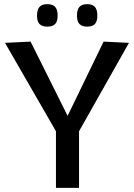

<svg xmlns="http://www.w3.org/2000/svg" viewBox="-20 -903 645 923"><path d="M249 0V-272L4 -697L127 -703L305 -346L478 -703L600 -697L360 -272V0ZM399 -775Q374 -775 362 -787.5Q350 -800 350 -828Q350 -857 362 -870Q374 -883 399 -883Q424 -883 436 -870Q448 -857 448 -828Q448 -800 436 -787.5Q424 -775 399 -775ZM207 -775Q182 -775 170 -787.5Q158 -800 158 -828Q158 -857 170 -870Q182 -883 207 -883Q233 -883 245 -870Q257 -857 257 -828Q257 -800 245 -787.5Q233 -775 207 -775Z"/></svg>

Font: Georama ExtraCondensed Thin Medium
Style: Regular
Weight: 500
Version: Version 1.001